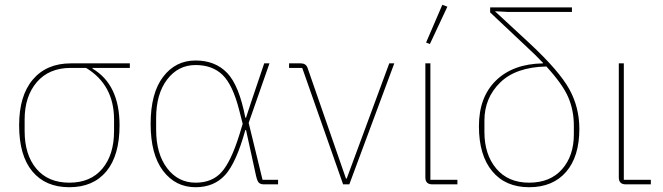

<svg xmlns="http://www.w3.org/2000/svg" viewBox="-20 -771 2772 803"><path d="M523 -487H367V-484Q480 -417 480 -247Q480 -121 425 -54.5Q370 12 270 12Q170 12 115 -54.5Q60 -121 60 -247Q60 -371 117.5 -438.5Q175 -506 276 -506H523ZM340 -487H276Q185 -487 134 -427.5Q83 -368 83 -271V-223Q83 -124 132 -65.5Q181 -7 270 -7Q359 -7 408 -65.5Q457 -124 457 -223V-271Q457 -416 340 -487Z M1143 -19V0H1084Q1070 0 1063 -6.5Q1056 -13 1051 -35L1009 -227H1006Q968 -90 921.5 -39Q875 12 798 12Q714 12 662 -56.5Q610 -125 610 -253Q610 -381 662 -449.5Q714 -518 798 -518Q880 -518 930 -466Q980 -414 1006 -279H1009L1031 -346L1085 -506H1107L1020 -257L1078 -19ZM798 -7Q867 -7 906.5 -51Q946 -95 981 -207L995 -253L980 -312Q953 -417 910.5 -458Q868 -499 798 -499Q725 -499 679 -438.5Q633 -378 633 -277V-229Q633 -128 679 -67.5Q725 -7 798 -7Z M1441 0H1415L1244 -487H1189V-506H1238Q1259 -506 1266 -488L1427 -24H1430L1608 -506H1629Z M1851 -743 1778 -587 1762 -593 1830 -751ZM1893 -19V0H1788Q1759 0 1759 -29V-506H1780V-19Z M2372 -721H2105L2051 -724V-723L2197 -588Q2319 -474 2361 -398Q2403 -322 2403 -232Q2403 -116 2347.5 -52Q2292 12 2193 12Q2094 12 2038.5 -55Q1983 -122 1983 -243Q1983 -365 2054.5 -434.5Q2126 -504 2251 -506V-508Q2219 -542 2185 -573L2030 -719V-740H2372ZM2380 -245Q2380 -310 2356.5 -364.5Q2333 -419 2265 -493Q2137 -490 2071.5 -425.5Q2006 -361 2006 -267V-219Q2006 -125 2055.5 -66Q2105 -7 2193 -7Q2281 -7 2330.5 -63Q2380 -119 2380 -209Z M2702 -19V0H2597Q2568 0 2568 -29V-506H2589V-19Z"/></svg>

Font: IBM Plex Sans Thin
Style: Regular
Weight: 100
Designer: Mike Abbink, Paul van der Laan, Pieter van Rosmalen
Foundry: Bold Monday
Version: Version 3.0